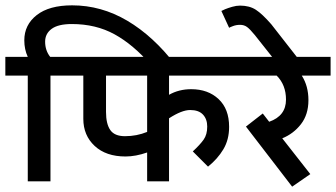

<svg xmlns="http://www.w3.org/2000/svg" viewBox="-44 -679 1258 719"><path d="M613 -436H521Q455 -512 385 -550.5Q315 -589 225 -589Q174 -589 149.5 -571Q125 -553 125 -523Q125 -490 144 -466H231V-396H145V0H60V-396H-24V-466H60Q47 -494 47 -528Q47 -586 93.5 -622.5Q140 -659 226 -659Q335 -659 432.5 -601.5Q530 -544 613 -436Z M589 -324Q626 -345 672 -345Q735 -345 774.5 -308Q814 -271 814 -204Q814 -156 792.5 -120Q771 -84 735 -55L678 -112Q705 -137 718.5 -156Q732 -175 732 -205Q732 -233 716 -250Q700 -267 668 -267Q637 -267 589 -236V0H507V-108Q464 -93 426 -93Q353 -93 310.5 -132.5Q268 -172 268 -234V-396H184V-466H882V-396H589ZM353 -396V-260Q353 -215 369 -192Q385 -169 424 -169Q468 -169 507 -185V-396Z M1086 -396Q1111 -357 1111 -304Q1111 -250 1083 -214Q1055 -178 1013 -161L1118 -27L1050 20L877 -205L940 -254L964 -223Q1027 -245 1027 -306Q1027 -361 992 -396H831V-466H1194V-396Z M910 -548Q892 -570 881 -578Q870 -586 855 -586Q841 -586 829 -581.5Q817 -577 814 -575L785 -638Q788 -640 799 -644.5Q810 -649 825.5 -653.5Q841 -658 855 -658Q890 -658 914 -642.5Q938 -627 972 -588L1090 -437H998Z"/></svg>

Font: Cambay Devanagari
Style: Regular
Weight: 700
Designer: Pooja Saxena
Foundry: Pooja Saxena
Version: Version 1.095;PS 001.095;hotconv 1.0.70;makeotf.lib2.5.58329